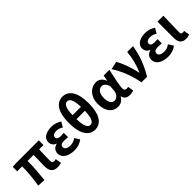

<svg xmlns="http://www.w3.org/2000/svg" viewBox="251 -2099 3400 3400"><g transform="rotate(-45 1951.0 -399.0)"><path d="M580 14C621 14 654 6 675 -2L657 -111C640 -108 625 -106 615 -106C582 -106 564 -118 564 -158C564 -191 564 -337 571 -443H679V-560H104L21 -553V-443H145C145 -312 132 -153 105 0L253 8C268 -141 282 -303 282 -443H431C430 -342 426 -204 426 -164C426 -55 466 14 580 14Z M1004 14C1076 14 1139 -1 1210 -53L1151 -146C1106 -111 1058 -99 1019 -99C938 -99 893 -127 893 -172C893 -218 925 -239 992 -239C1022 -239 1054 -236 1086 -234V-341C1060 -339 1033 -337 1010 -337C948 -337 918 -358 918 -396C918 -436 957 -460 1014 -460C1059 -460 1103 -447 1142 -420L1197 -515C1142 -552 1074 -574 1007 -574C884 -574 774 -525 774 -416C774 -369 802 -316 860 -297V-292C794 -275 749 -235 749 -158C749 -46 862 14 1004 14Z M1521 14C1672 14 1770 -121 1770 -402C1770 -676 1672 -812 1521 -812C1371 -812 1272 -677 1272 -402C1272 -121 1371 14 1521 14ZM1521 -694C1577 -694 1621 -641 1627 -452H1416C1422 -641 1466 -694 1521 -694ZM1521 -106C1465 -106 1422 -160 1416 -353H1627C1621 -160 1577 -106 1521 -106Z M2095 14C2163 14 2216 -19 2255 -85H2259C2273 -14 2319 14 2394 14C2436 14 2466 6 2485 -4L2467 -113C2454 -108 2441 -106 2430 -106C2398 -106 2375 -121 2375 -159C2375 -248 2418 -426 2447 -560H2303L2283 -453H2279C2244 -539 2185 -574 2120 -574C1990 -574 1873 -463 1873 -276C1873 -93 1962 14 2095 14ZM2129 -107C2064 -107 2023 -162 2023 -277C2023 -398 2082 -453 2141 -453C2188 -453 2227 -422 2252 -341L2245 -242C2239 -168 2185 -107 2129 -107Z M2691 0H2831C2952 -204 3006 -362 3039 -560H2893C2882 -425 2847 -280 2789 -150H2784C2760 -277 2696 -467 2631 -574L2482 -540C2573 -402 2656 -207 2691 0Z M3352 14C3424 14 3487 -1 3558 -53L3499 -146C3454 -111 3406 -99 3367 -99C3286 -99 3241 -127 3241 -172C3241 -218 3273 -239 3340 -239C3370 -239 3402 -236 3434 -234V-341C3408 -339 3381 -337 3358 -337C3296 -337 3266 -358 3266 -396C3266 -436 3305 -460 3362 -460C3407 -460 3451 -447 3490 -420L3545 -515C3490 -552 3422 -574 3355 -574C3232 -574 3122 -525 3122 -416C3122 -369 3150 -316 3208 -297V-292C3142 -275 3097 -235 3097 -158C3097 -46 3210 14 3352 14Z M3797 14C3841 14 3865 6 3887 -4L3869 -112C3857 -108 3844 -106 3835 -106C3805 -106 3790 -117 3790 -153C3790 -257 3797 -424 3800 -560H3652V-159C3652 -54 3686 14 3797 14Z"/></g></svg>

Font: Noto Sans JP
Style: Bold
Weight: 700
Designer: Ryoko NISHIZUKA  (kana, bopomofo & ideographs); Paul D. Hunt (Latin, Greek & Cyrillic); Sandoll Communications , Soo-you
Foundry: Adobe
Version: Version 2.002;hotconv 1.0.116;makeotfexe 2.5.65601